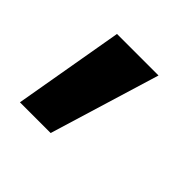

<svg xmlns="http://www.w3.org/2000/svg" viewBox="-85 -161 456 456"><g transform="rotate(45 143.5 67.0)"><path d="M129.2 205.7H26L74.2 -72.1H213.7Z"/></g></svg>

Font: Pretendard JP Variable
Style: Regular
Weight: 400
Designer: Base glyphs from Inter by Rasmus Andersson; Hangul glyphs from Noto Sans CJK(Source Han Sans) by Jang Soo-young and Kang
Foundry: Kil Hyung-jin
Version: Version 1.307;Glyphs 3.2 (3192)